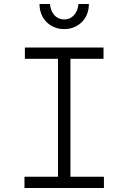

<svg xmlns="http://www.w3.org/2000/svg" viewBox="-20 -937 640 957"><path d="M102 0H498V-56H331V-644H496V-700H104V-644H269V-56H102ZM229 -917H177Q177 -890 186 -867Q195 -844 211.5 -827.5Q228 -811 250.5 -801.5Q273 -792 300 -792Q327 -792 349.5 -801.5Q372 -811 388.5 -827.5Q405 -844 414 -867Q423 -890 423 -917H371Q368 -882 348.5 -861Q329 -840 300 -840Q271 -840 251.5 -861Q232 -882 229 -917Z"/></svg>

Font: CommitMonoV143 ExtLt
Style: Regular
Weight: 200
Monospace: yes
Designer: Eigil Nikolajsen
Foundry: Eigil Nikolajsen
Version: Version 1.143